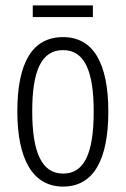

<svg xmlns="http://www.w3.org/2000/svg" viewBox="-20 -679 464 709"><path d="M323 -659H101V-616H323ZM380 -267C380 -443 326 -542 213 -542C98 -542 44 -445 44 -268C44 -91 101 10 213 10C326 10 380 -90 380 -267ZM99 -268C99 -416 132 -494 213 -494C294 -494 326 -413 326 -267C326 -112 291 -38 213 -38C134 -38 99 -117 99 -268Z"/></svg>

Font: Noto Sans Thai Looped ExtraCondensed Light
Style: Regular
Weight: 300
Width: 2
Designer: Sasikarn Vongin, Ben Mitchell
Foundry: The Fontpad Ltd
Version: Version 1.001